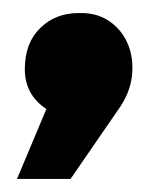

<svg xmlns="http://www.w3.org/2000/svg" viewBox="-20 -780 232 294"><path d="M51 -613Q18 -635 18 -674Q18 -714 41.5 -737Q65 -760 100 -760Q128 -761 147.5 -747.5Q167 -734 176 -712Q185 -690 182 -663.5Q179 -637 161 -612L88 -506H6Z"/></svg>

Font: Montserrat_am3
Style: Bold
Weight: 700
Designer: Julieta Ulanovsky
Foundry: Julieta Ulanovsky. Armenina letters added by Vahan Hovhannisyan
Version: Version 2.001